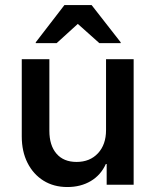

<svg xmlns="http://www.w3.org/2000/svg" viewBox="-20 -736 622 765"><path d="M248.3 9.2Q194.2 9.2 153.3 -16.2Q112.5 -41.7 89.6 -87.1Q66.7 -132.5 66.7 -192.5V-500H176.7V-215Q176.7 -156.7 205 -123.8Q233.3 -90.8 285 -90.8Q338.3 -90.8 370.4 -125.4Q402.5 -160 402.5 -217.5V-500H512.5V0H405V-82.5H401.7Q381.7 -38.3 341.7 -14.6Q301.7 9.2 248.3 9.2ZM122.5 -564.2V-567.5L236.7 -715.8H345L460.8 -567.5V-564.2H375.8L290 -640.8L205.8 -564.2Z"/></svg>

Font: Funnel Sans Medium
Style: Regular
Weight: 500
Version: Version 1.000; Beta; Release 5; Build 24; ttfautohint (v1.8.